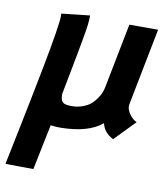

<svg xmlns="http://www.w3.org/2000/svg" viewBox="-124 -565 720 825"><g transform="rotate(10 236.0 -152.0)"><path d="M117.7 -3.9Q110.8 28.8 97.4 95Q84 161.1 77.1 194.3Q57.1 194.3 16.4 193.8Q-24.4 193.4 -44.9 192.9Q-38.1 159.2 -16.1 52.7Q5.9 -53.7 17.1 -111.8Q31.7 -186.5 43.5 -246.1Q79.6 -433.6 79.6 -475.1Q79.6 -481.9 79.1 -484.4Q99.6 -486.8 140.9 -491.2Q182.1 -495.6 202.6 -498V-493.2Q202.6 -479 200 -456.8Q197.3 -434.6 190.7 -397.5Q184.1 -360.4 178.5 -330.6Q172.9 -300.8 161.4 -241.2Q149.9 -181.6 143.1 -145.5V-142.6Q143.1 -118.7 152.6 -109.6Q162.1 -100.6 190.9 -100.6Q218.3 -100.6 241 -109.4Q263.7 -118.2 276.9 -130.1Q290 -142.1 300 -157.7Q310.1 -173.3 314 -184.1Q317.9 -194.8 319.8 -204.1L375.5 -488.3H501Q489.7 -432.1 467.8 -319.1Q445.8 -206.1 434.6 -149.4Q434.1 -147.5 434.1 -144Q434.1 -126.5 448 -107.7Q461.9 -88.9 479 -81.1Q464.4 -65.9 435.3 -36.1Q406.2 -6.3 392.1 8.3Q350.6 -12.2 341.8 -52.7Q284.2 -3.4 164.6 -1H160.2Q138.7 -1 117.7 -3.9Z"/></g></svg>

Font: Fantasque Sans Mono
Style: Bold Italic
Weight: 700
Italic angle: -11°
Monospace: yes
Designer: Jany Belluz
Version: Version 1.7.1